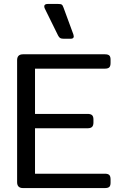

<svg xmlns="http://www.w3.org/2000/svg" viewBox="-20 -956 619 976"><path d="M275 -776 208 -912Q205 -918 205 -924Q205 -936 224 -936H274Q289 -936 294 -932.5Q299 -929 303 -917L353 -781Q355 -773 355 -771Q355 -759 339 -759H305Q292 -759 286 -762.5Q280 -766 275 -776ZM67 -30V-650Q67 -680 97 -680H513Q529 -680 535.5 -674Q542 -668 542 -653V-636Q542 -620 535.5 -613.5Q529 -607 513 -607H158V-377H425Q441 -377 448 -370.5Q455 -364 455 -349V-333Q455 -318 448 -311Q441 -304 425 -304H158V-73H513Q529 -73 535.5 -66.5Q542 -60 542 -44V-27Q542 -12 535.5 -6Q529 0 513 0H97Q67 0 67 -30Z"/></svg>

Font: Mitr Light
Style: Regular
Weight: 300
Designer: Thanarat Vachiruckul
Foundry: Cadson Demak
Version: Version 1.003